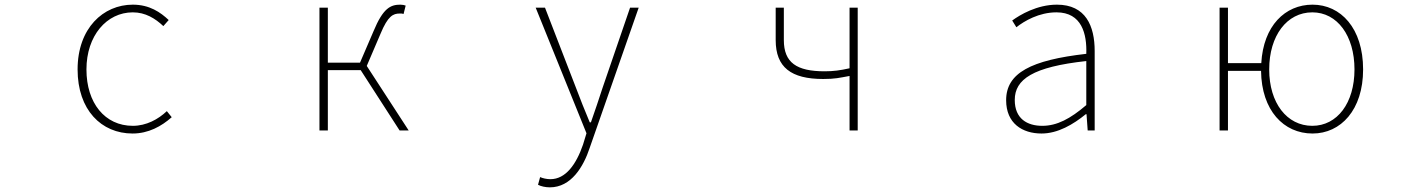

<svg xmlns="http://www.w3.org/2000/svg" viewBox="-20 -560 6040 824"><path d="M549 13C617 13 673 -18 717 -57L696 -83C659 -48 608 -20 550 -20C430 -20 351 -118 351 -262C351 -407 438 -507 550 -507C604 -507 646 -481 681 -448L704 -474C669 -507 622 -540 550 -540C423 -540 313 -439 313 -262C313 -88 415 13 549 13Z M1351 0H1387V-259H1528L1695 0H1734L1554 -277L1613 -415C1645 -492 1667 -502 1696 -502C1704 -502 1706 -502 1712 -500L1721 -536C1717 -538 1707 -540 1698 -540C1656 -540 1624 -525 1583 -426L1525 -291H1387V-527H1351Z M2340 244C2431 244 2484 156 2511 74L2721 -527H2684L2566 -183C2551 -138 2533 -82 2516 -35H2511C2491 -82 2469 -138 2452 -183L2319 -527H2279L2497 12L2482 61C2453 145 2408 209 2342 209C2326 209 2309 205 2298 200L2289 233C2302 240 2322 244 2340 244Z M3626 0H3661V-527H3626V-267C3586 -258 3557 -254 3519 -254C3399 -254 3344 -291 3344 -388V-527H3309V-388C3309 -271 3375 -221 3513 -221C3564 -221 3582 -226 3626 -234Z M4450 13C4520 13 4586 -26 4640 -70H4643L4648 0H4678V-341C4678 -448 4640 -540 4516 -540C4430 -540 4357 -496 4324 -472L4342 -443C4376 -470 4439 -507 4514 -507C4623 -507 4645 -414 4642 -329C4405 -302 4298 -247 4298 -130C4298 -30 4368 13 4450 13ZM4453 -20C4389 -20 4335 -50 4335 -131C4335 -220 4413 -273 4642 -298V-109C4573 -50 4516 -20 4453 -20Z M5612 -20C5503 -20 5427 -118 5427 -262C5427 -407 5503 -507 5612 -507C5719 -507 5793 -407 5793 -262C5793 -118 5719 -20 5612 -20ZM5613 13C5734 13 5830 -88 5830 -262C5830 -439 5734 -540 5613 -540C5495 -540 5402 -449 5393 -289H5250V-527H5214V0H5250V-256H5392C5394 -86 5489 13 5613 13Z"/></svg>

Font: Harano Aji Gothic CN ExtraLight
Style: Regular
Weight: 250
Foundry: Masamichi Hosoda
Version: HaranoAjiGothicCN-ExtraLight version 20230610;ttx 4.39.4